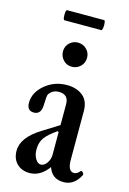

<svg xmlns="http://www.w3.org/2000/svg" viewBox="-118 -815 592 884"><g transform="rotate(15 178.0 -373.5)"><path d="M89 -710Q82 -710 82 -734Q82 -758 89 -758H265Q269 -758 270.5 -746Q272 -734 270 -722Q268 -710 264 -710ZM176 -512Q151 -512 135 -529.5Q119 -547 119 -570Q119 -595 136 -611Q153 -627 176 -627Q200 -627 217 -610.5Q234 -594 234 -570Q234 -545 217 -528.5Q200 -512 176 -512ZM115 11Q77 11 54 -12Q31 -35 31 -73Q31 -137 119 -191L196 -239V-339Q196 -385 150 -385Q119 -385 103 -360Q99 -353 98 -312Q98 -263 62 -263Q29 -263 29 -301Q29 -350 73.5 -387.5Q118 -425 178 -425Q224 -425 254 -401Q283 -377 283 -329V-97Q283 -42 313 -42Q327 -42 341 -59Q343 -61 347.5 -58.5Q352 -56 354.5 -51Q357 -46 355 -43Q327 11 277 11Q221 11 204 -41Q166 11 115 11ZM155 -40Q171 -40 183.5 -58Q196 -76 196 -97V-205L191 -209Q149 -180 133.5 -157.5Q118 -135 118 -102Q118 -77 129 -58.5Q140 -40 155 -40Z"/></g></svg>

Font: Junicode Cond Medium
Style: Regular
Weight: 500
Width: 3
Designer: Peter S. Baker
Version: Version 2.201